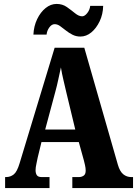

<svg xmlns="http://www.w3.org/2000/svg" viewBox="-20 -957 697 977"><path d="M6 0V-56H11Q33 -56 50 -69.5Q67 -83 80 -127L258 -714H409L580 -118Q590 -84 607.5 -70Q625 -56 648 -56H657V0H348V-56H382Q395 -56 405.5 -63Q416 -70 416 -89Q416 -102 412.5 -117Q409 -132 407 -140L381 -234H191L172 -156Q170 -144 165.5 -124.5Q161 -105 161 -91Q161 -75 167.5 -65.5Q174 -56 192 -56H232V0ZM210 -298H363L317 -489Q310 -520 302.5 -551Q295 -582 290 -614Q283 -583 276.5 -552Q270 -521 262 -492ZM389 -771Q367 -771 348.5 -780.5Q330 -790 314.5 -802.5Q299 -815 285.5 -824.5Q272 -834 258 -834Q243 -834 231 -817.5Q219 -801 217 -781H150Q152 -824 169 -859.5Q186 -895 212 -916Q238 -937 268 -937Q298 -937 320.5 -921Q343 -905 362 -889.5Q381 -874 398 -874Q411 -874 424 -890.5Q437 -907 439 -927H505Q504 -884 487 -848.5Q470 -813 444.5 -792Q419 -771 389 -771Z"/></svg>

Font: Noto Serif Tamil ExtraCondensed Black
Style: Regular
Weight: 900
Width: 2
Designer: Indian Type Foundry, Tom Grace, and the Monotype Design Team
Foundry: Monotype Imaging Inc.
Version: Version 2.004; ttfautohint (v1.8.4.7-5d5b)